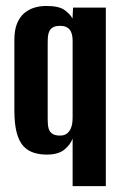

<svg xmlns="http://www.w3.org/2000/svg" viewBox="-20 -521 420 657"><path d="M228.5 116V-46.7Q220.5 -25.2 199.7 -8.6Q179 8 140 8Q115.1 8 94.5 1.2Q73.9 -5.5 59.3 -21.8Q44.8 -38 37 -67.7Q29.2 -97.3 29.2 -143.8V-385Q29.2 -417.8 38 -439.8Q46.8 -461.8 62.1 -475.2Q77.3 -488.5 96.9 -494.6Q116.5 -500.6 138.7 -500.6Q181.5 -500.6 200.7 -486.8Q219.8 -473 228.1 -457.5L230 -495H342.1V116ZM185.7 -57.1Q199.2 -57.1 207.6 -63Q216 -69 220.8 -78.4Q225.5 -87.8 227 -98.2Q228.5 -108.6 228.5 -118.3V-382.7Q228.5 -390.4 227 -399.1Q225.5 -407.9 221.2 -415.4Q217 -422.9 208.4 -427.7Q199.8 -432.5 185.7 -432.5Q170.9 -432.5 162.5 -428.1Q154 -423.8 149.6 -415.7Q145.2 -407.5 144.2 -397Q143.2 -386.4 143.2 -373.2V-116Q143.2 -102.9 144.2 -92.3Q145.2 -81.7 149.6 -73.8Q154 -65.8 162.5 -61.5Q170.9 -57.1 185.7 -57.1Z"/></svg>

Font: Alumni Sans SC Thin
Style: Regular
Weight: 100
Designer: Robert E. Leuschke
Foundry: Robert E. Leuschke
Version: Version 1.018